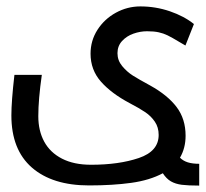

<svg xmlns="http://www.w3.org/2000/svg" viewBox="-20 -579 642 599"><path d="M15.5 -219Q15.5 -263 25 -345.5H110.5Q99.5 -268.5 99.5 -216.5Q99.5 -171 118 -137Q136.5 -103 173.5 -84Q210.5 -65 264 -65Q351 -65 413 -86Q475 -107 475 -158Q475 -182 463 -199.5Q451 -217 433.2 -229Q415.5 -241 384 -257.5Q327.5 -287.5 295 -324.2Q262.5 -361 262.5 -411.5Q262.5 -452.5 284.2 -486.2Q306 -520 341.8 -539.5Q377.5 -559 418 -559Q465.5 -559 510 -543.8Q554.5 -528.5 585 -504L558.5 -437L540.5 -447.5Q516.5 -462 503.2 -468.5Q490 -475 475.2 -478.2Q460.5 -481.5 439 -481.5Q417.5 -481.5 396.2 -474Q375 -466.5 360.8 -451Q346.5 -435.5 346.5 -413Q346.5 -390.5 361.2 -372.8Q376 -355 394.5 -343.2Q413 -331.5 449 -312Q503 -282 531 -245Q559 -208 559 -155.5Q559 -117 541.5 -87Q551.5 -77 566 -72.5Q580.5 -68 601.5 -68V0Q567 0 547.2 -2.5Q527.5 -5 513.2 -13.2Q499 -21.5 488 -38.5Q447 -16.5 389.2 -8.5Q331.5 -0.5 258 -0.5Q143.5 -0.5 79.5 -56.2Q15.5 -112 15.5 -219Z"/></svg>

Font: JuliaMono
Style: Italic
Weight: 400
Italic angle: -9°
Monospace: yes
Designer: cormullion
Foundry: corm
Version: Version 0.057; ttfautohint (v1.8.4)